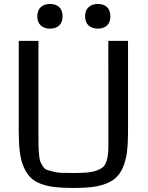

<svg xmlns="http://www.w3.org/2000/svg" viewBox="-20 -933 744 965"><path d="M74.2 0ZM623.5 -727.5V-272Q623.5 -213.4 618.4 -171.4Q613.3 -129.4 600.1 -96.9Q586.9 -64.5 567.1 -44.2Q547.4 -23.9 515.4 -11Q483.4 2 443.8 6.8Q404.3 11.7 348.1 11.7Q293.9 11.7 255.9 7.3Q217.8 2.9 185.5 -9Q153.3 -21 133.5 -40.8Q113.8 -60.5 99.6 -92.5Q85.4 -124.5 79.8 -168Q74.2 -211.4 74.2 -272V-727.5H173.3V-259.3Q173.3 -218.8 173.6 -200.7Q173.8 -182.6 176.3 -156.5Q178.7 -130.4 182.6 -120.8Q186.5 -111.3 195.6 -97.2Q204.6 -83 216.1 -79.3Q227.5 -75.7 247.6 -70.3Q267.6 -64.9 290.8 -64.2Q314 -63.5 348.6 -63.5Q389.6 -63.5 417.2 -65.9Q444.8 -68.4 465.3 -75.7Q485.8 -83 496.8 -92.5Q507.8 -102.1 514.4 -120.6Q521 -139.2 522.9 -159.2Q524.9 -179.2 524.9 -212.4L524.4 -727.5ZM425.3 -804.9Q407.7 -820.8 407.7 -851.1Q407.7 -881.3 425.3 -897.2Q442.9 -913.1 471.7 -913.1Q500.5 -913.1 517.6 -897.5Q534.7 -881.8 534.7 -851.1Q534.7 -820.3 517.6 -804.7Q500.5 -789.1 471.7 -789.1Q442.9 -789.1 425.3 -804.9ZM185.1 -804.9Q167.5 -820.8 167.5 -851.1Q167.5 -881.3 185.1 -897.2Q202.6 -913.1 231.4 -913.1Q260.3 -913.1 277.3 -897.5Q294.4 -881.8 294.4 -851.1Q294.4 -820.3 277.3 -804.7Q260.3 -789.1 231.4 -789.1Q202.6 -789.1 185.1 -804.9Z"/></svg>

Font: Coda
Style: Regular
Weight: 400
Designer: vernon adams
Foundry: vernon adams
Version: Version 2.001; ttfautohint (v0.8) -r 50 -G 200 -x